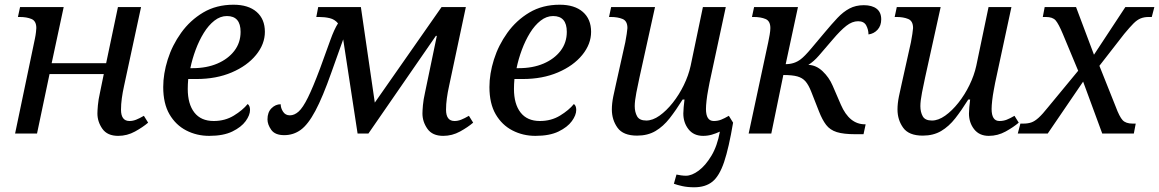

<svg xmlns="http://www.w3.org/2000/svg" viewBox="-20 -566 4914 814"><path d="M481 10Q435 10 414 -20Q393 -50 393 -85Q393 -96 395 -119.5Q397 -143 404 -174L420 -252H190L137 0H44L128 -402Q131 -416 132.5 -429.5Q134 -443 134 -447Q134 -477 113.5 -485.5Q93 -494 64 -494H56L65 -536H250L199 -298H430L480 -536H578L506 -202Q500 -175 496.5 -149.5Q493 -124 493 -101Q493 -53 529 -53Q543 -53 557 -58.5Q571 -64 590 -75L608 -46Q586 -27 552.5 -8.5Q519 10 481 10Z M867 10Q814 10 769.5 -13Q725 -36 698.5 -81.5Q672 -127 672 -197Q672 -253 691 -313.5Q710 -374 748 -427Q786 -480 841.5 -513Q897 -546 970 -546Q1033 -546 1068 -515.5Q1103 -485 1103 -431Q1103 -379 1065.5 -333Q1028 -287 962.5 -259Q897 -231 813 -231H778Q777 -220 776.5 -209.5Q776 -199 776 -189Q776 -125 804 -89Q832 -53 886 -53Q934 -53 971.5 -76Q1009 -99 1030 -125Q1040 -118 1040 -100Q1040 -78 1021.5 -52.5Q1003 -27 965 -8.5Q927 10 867 10ZM797 -277Q856 -277 901.5 -296.5Q947 -316 973.5 -350.5Q1000 -385 1000 -431Q1000 -498 942 -498Q914 -498 889 -478.5Q864 -459 844 -426.5Q824 -394 809.5 -355Q795 -316 787 -277Z M1859 10Q1813 10 1792 -20Q1771 -50 1771 -85Q1771 -96 1773 -119.5Q1775 -143 1782 -174L1832 -414H1828L1542 0H1496L1435 -399Q1427 -378 1415.5 -344.5Q1404 -311 1385 -259Q1348 -154 1317 -96Q1286 -38 1255 -15.5Q1224 7 1185 7Q1146 7 1130 -15.5Q1114 -38 1114 -60Q1114 -90 1131 -107Q1148 -124 1170 -124Q1170 -108 1180 -92.5Q1190 -77 1209 -77Q1228 -77 1246 -93Q1264 -109 1285.5 -152.5Q1307 -196 1337 -276Q1364 -350 1380.5 -396Q1397 -442 1413 -467Q1399 -484 1378 -489Q1357 -494 1334 -494H1321L1329 -536H1510L1569 -131L1852 -536H1955L1884 -202Q1878 -175 1874.5 -149.5Q1871 -124 1871 -101Q1871 -53 1907 -53Q1921 -53 1935 -58.5Q1949 -64 1968 -75L1986 -46Q1964 -27 1930.5 -8.5Q1897 10 1859 10Z M2250 10Q2197 10 2152.5 -13Q2108 -36 2081.5 -81.5Q2055 -127 2055 -197Q2055 -253 2074 -313.5Q2093 -374 2131 -427Q2169 -480 2224.5 -513Q2280 -546 2353 -546Q2416 -546 2451 -515.5Q2486 -485 2486 -431Q2486 -379 2448.5 -333Q2411 -287 2345.5 -259Q2280 -231 2196 -231H2161Q2160 -220 2159.5 -209.5Q2159 -199 2159 -189Q2159 -125 2187 -89Q2215 -53 2269 -53Q2317 -53 2354.5 -76Q2392 -99 2413 -125Q2423 -118 2423 -100Q2423 -78 2404.5 -52.5Q2386 -27 2348 -8.5Q2310 10 2250 10ZM2180 -277Q2239 -277 2284.5 -296.5Q2330 -316 2356.5 -350.5Q2383 -385 2383 -431Q2383 -498 2325 -498Q2297 -498 2272 -478.5Q2247 -459 2227 -426.5Q2207 -394 2192.5 -355Q2178 -316 2170 -277Z M2961 10Q2921 10 2899 -18Q2877 -46 2877 -85Q2877 -96 2878.5 -112Q2880 -128 2882 -144H2874Q2846 -99 2819 -64.5Q2792 -30 2759 -10.5Q2726 9 2681 9Q2622 9 2598 -24.5Q2574 -58 2574 -102Q2574 -127 2580 -157Q2586 -187 2592 -212L2631 -387Q2634 -401 2637 -422Q2640 -443 2640 -447Q2640 -477 2619.5 -485.5Q2599 -494 2570 -494H2562L2571 -536H2757L2691 -237Q2685 -210 2678 -174Q2671 -138 2671 -116Q2671 -91 2681 -73Q2691 -55 2720 -55Q2747 -55 2776 -75.5Q2805 -96 2832 -130Q2859 -164 2879 -205Q2899 -246 2908 -287L2960 -536H3057L2988 -215Q2986 -204 2982 -183Q2978 -162 2975.5 -140Q2973 -118 2973 -104Q2973 -53 3006 -53Q3023 -53 3037 -58.5Q3051 -64 3070 -75L3088 -46Q3070 61 3050 120.5Q3030 180 3000.5 204Q2971 228 2923 228Q2895 228 2872.5 223Q2850 218 2837 213L2848 174Q2856 176 2867.5 177.5Q2879 179 2888 179Q2913 179 2942 157.5Q2971 136 2996 94.5Q3021 53 3032 -8Q3015 0 2997.5 5Q2980 10 2961 10Z M3606 3Q3556 3 3527.5 -6Q3499 -15 3482.5 -36.5Q3466 -58 3452 -94L3419 -178Q3408 -206 3395 -221Q3382 -236 3360.5 -242Q3339 -248 3301 -248L3250 0H3154L3237 -387Q3240 -401 3243 -418.5Q3246 -436 3246 -447Q3246 -477 3225.5 -485.5Q3205 -494 3176 -494H3168L3177 -536H3363L3311 -294Q3348 -294 3375 -315Q3391 -327 3418 -359Q3445 -391 3476 -428Q3506 -464 3530.5 -490Q3555 -516 3581.5 -530Q3608 -544 3642 -544Q3677 -544 3696.5 -529Q3716 -514 3716 -484Q3716 -457 3700.5 -440Q3685 -423 3662 -420Q3662 -440 3652.5 -458Q3643 -476 3618 -476Q3593 -476 3568 -456.5Q3543 -437 3510 -398Q3474 -356 3452 -330.5Q3430 -305 3407 -291Q3440 -290 3467.5 -264Q3495 -238 3510 -203L3545 -122Q3581 -39 3647 -39H3650L3641 3Z M4172 10Q4132 10 4110 -18Q4088 -46 4088 -85Q4088 -96 4089.5 -112Q4091 -128 4093 -144H4085Q4057 -99 4030 -64.5Q4003 -30 3970 -10.5Q3937 9 3892 9Q3833 9 3809 -24.5Q3785 -58 3785 -102Q3785 -127 3791 -157Q3797 -187 3803 -212L3842 -387Q3845 -401 3848 -422Q3851 -443 3851 -447Q3851 -477 3830.5 -485.5Q3810 -494 3781 -494H3773L3782 -536H3968L3902 -237Q3896 -210 3889 -174Q3882 -138 3882 -116Q3882 -91 3892 -73Q3902 -55 3931 -55Q3958 -55 3987 -75.5Q4016 -96 4043 -130Q4070 -164 4090 -205Q4110 -246 4119 -287L4171 -536H4268L4199 -215Q4197 -204 4193 -183Q4189 -162 4186.5 -140Q4184 -118 4184 -104Q4184 -53 4217 -53Q4234 -53 4248 -58.5Q4262 -64 4281 -75L4299 -46Q4277 -27 4243.5 -8.5Q4210 10 4172 10Z M4295 0 4306 -42H4319Q4338 -42 4352.5 -47Q4367 -52 4383.5 -67Q4400 -82 4423 -111L4551 -266L4486 -422Q4468 -465 4455.5 -479.5Q4443 -494 4414 -494H4401L4409 -536H4542L4618 -334L4751 -536H4874L4863 -494H4850Q4831 -494 4816 -488Q4801 -482 4785.5 -466.5Q4770 -451 4746 -422L4641 -287L4710 -114Q4726 -71 4739.5 -56.5Q4753 -42 4782 -42H4795L4787 0H4653L4572 -220L4422 0Z"/></svg>

Font: NotoSerif-Italic
Style: Regular
Weight: 400
Italic angle: -12°
Designer: Monotype Design Team
Foundry: Monotype Imaging Inc.
Version: Version 2.007; ttfautohint (v1.8) -l 8 -r 50 -G 200 -x 14 -D